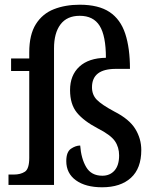

<svg xmlns="http://www.w3.org/2000/svg" viewBox="-20 -784 658 814"><path d="M413 10Q343 10 302 -19.5Q261 -49 261 -101Q261 -140 281 -153.5Q301 -167 320 -167Q324 -112 345.5 -75.5Q367 -39 414 -39Q446 -39 465.5 -61Q485 -83 485 -125Q485 -160 467 -186Q449 -212 394 -240Q335 -271 306 -306.5Q277 -342 277 -402Q277 -465 316.5 -501.5Q356 -538 429 -539Q429 -632 402.5 -674.5Q376 -717 318 -717Q264 -717 236.5 -680.5Q209 -644 209 -579V0H16V-44H39Q67 -44 85.5 -56Q104 -68 104 -115V-483H27V-536H104V-562Q104 -637 132 -681.5Q160 -726 208.5 -745Q257 -764 318 -764Q398 -764 444.5 -733Q491 -702 511 -641Q531 -580 531 -492H471Q370 -492 370 -414Q370 -382 390.5 -361Q411 -340 465 -311Q528 -279 553.5 -237.5Q579 -196 579 -148Q579 -70 535 -30Q491 10 413 10Z"/></svg>

Font: Noto Serif Thai SemiCondensed Medium
Style: Regular
Weight: 500
Width: 4
Designer: Monotype Design Team
Foundry: Monotype Imaging Inc.
Version: Version 2.002; ttfautohint (v1.8.4.7-5d5b)